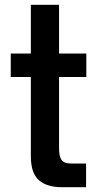

<svg xmlns="http://www.w3.org/2000/svg" viewBox="-20 -783 416 803"><path d="M240 0Q175 0 142 -30Q109 -60 109 -129V-461H25V-559H109V-763H227V-559H341V-461H227V-162Q227 -130 237 -114.5Q247 -99 281 -99H340V0Z"/></svg>

Font: Open Sauce Sans SemiBold
Style: Regular
Weight: 600
Designer: Alfredo Marco Pradil
Foundry: Creative Sauce Fz LLC
Version: Version 1.477